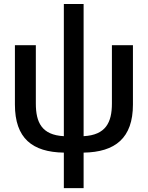

<svg xmlns="http://www.w3.org/2000/svg" viewBox="-20 -770 754 981"><path d="M306.2 191.4H407.2V9.8C568.8 7.3 659.2 -64.5 659.2 -235.8V-539.1H551.8V-241.2C551.8 -144.5 520.5 -80.1 407.2 -74.2V-749.5H306.2V-74.2C193.4 -80.1 163.1 -144.5 163.1 -241.2V-539.1H56.2V-235.8C56.2 -63.5 145 7.3 306.2 9.8Z"/></svg>

Font: Winston Medium
Style: Regular
Weight: 500
Designer: Vernon Adams, Kim Jin-seong, David Berlow, Cristiano Sobral
Foundry: The Winston Project Authors
Version: Version 3.004